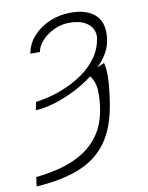

<svg xmlns="http://www.w3.org/2000/svg" viewBox="-85 -599 672 873"><g transform="rotate(-10 251.5 -162.5)"><path d="M69.6 -129.3 76.7 -166.2Q103.7 -169 142 -178.8Q180.4 -188.6 221.9 -206.7Q263.5 -224.8 301.3 -252.1Q339.1 -279.5 365.9 -317.3Q392.8 -355.1 400.6 -404.8Q403.4 -425.4 393.5 -445.8Q383.5 -466.3 357.8 -480.1Q332 -494 286.9 -494.3Q250 -494 216.6 -478.2Q183.2 -462.4 160.7 -437.9Q138.1 -413.4 133.5 -386.4H89.5Q97.3 -431.8 128.6 -466.1Q159.8 -500.4 205.3 -519.4Q250.7 -538.4 301.1 -538.4Q381 -538.4 418.7 -498.8Q456.3 -459.2 443.2 -383.5Q438.2 -353.3 421.2 -325.1Q404.1 -296.9 378.6 -271.7L411.9 -286.9Q419 -259.6 418.5 -225Q418 -190.3 413.7 -155.7Q409.4 -121.1 404.8 -93.8Q387.4 10.7 340.2 75.6Q293 140.6 212.2 173.1Q131.4 205.6 12.8 213.1L18.5 170.5Q78.1 164.8 134.2 149.7Q190.3 134.6 236.9 105.8Q283.4 77.1 315.2 30.7Q346.9 -15.6 358 -83.8Q365.1 -126.1 363.3 -168.3Q361.5 -210.6 339.1 -237.6Q296.9 -204.9 247.2 -180.8Q197.4 -156.6 150.6 -143.1Q103.7 -129.6 69.6 -129.3Z"/></g></svg>

Font: Inter Thin  BETA
Style: Italic
Weight: 100
Italic angle: -9.39999°
Designer: Rasmus Andersson
Foundry: rsms
Version: Version 3.011;git-f93a4a705